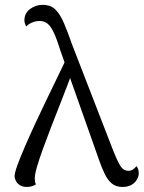

<svg xmlns="http://www.w3.org/2000/svg" viewBox="-20 -749 586 783"><path d="M479 13.4Q453.5 13.4 436.4 -0.4Q419.3 -14.2 407.2 -39.5Q395 -64.7 383.5 -97.8L227.2 -540.1Q213 -586.1 200.8 -613Q188.5 -640 174.9 -651.7Q161.2 -663.4 141.8 -663.4Q124.1 -663.4 109 -656.3Q94 -649.3 87.1 -641Q84.5 -644.9 82 -652.2Q79.5 -659.5 79.5 -665.9Q79.5 -694.8 102.2 -712Q125 -729.2 153.9 -729.2Q186.8 -729.2 206.1 -710Q225.5 -690.8 240.8 -654.7Q256.2 -618.5 274.2 -566.9L441.8 -134.5Q457.8 -93.9 470.3 -73.2Q482.9 -52.5 503.8 -52.5Q515.5 -52.5 523.7 -58.9Q532 -65.4 536.5 -71.6Q539.5 -68.1 542.7 -60.8Q545.9 -53.5 545.9 -42.4Q545.9 -30.8 538.8 -17.7Q531.8 -4.5 517.1 4.4Q502.5 13.4 479 13.4ZM89.5 13.4Q72.2 13.4 60.8 6Q49.4 -1.5 44.5 -11.7Q39.5 -22 39.5 -30.1Q39.5 -43.6 50.9 -75.2Q62.3 -106.8 81.2 -150.3Q100 -193.8 122.8 -243.1Q145.7 -292.3 169.3 -341.2Q192.9 -390 213.6 -432.8Q234.3 -475.5 248.4 -505.1L282.2 -475.6Q272.5 -447.5 257.3 -407.5Q242.1 -367.5 223.9 -321.5Q205.7 -275.4 187.7 -228.8Q169.8 -182.2 154.6 -140.5Q139.5 -98.8 130.6 -67.9Q121.8 -36.9 121.8 -21.3Q121.8 -15.2 122.7 -8.7Q123.7 -2.2 126.5 2.6Q121.4 6.8 111.4 10.1Q101.4 13.4 89.5 13.4Z"/></svg>

Font: Arima Thin
Style: Regular
Weight: 100
Designer: Joana Correia and Natanael Gama
Foundry: NDISCOVER
Version: Version 1.101;gftools[0.9.23]